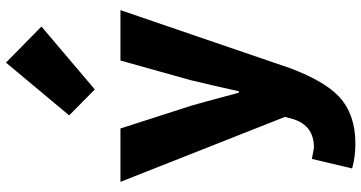

<svg xmlns="http://www.w3.org/2000/svg" viewBox="-304 -689 1212 644"><g transform="rotate(-90 302.0 -367.0)"><path d="M59 208 91 73Q126 80 129 80Q202 80 224 12L232 -17L14 -569H193L269 -333Q274 -318 313 -172H318Q328 -220 355 -333L421 -569H590L395 1Q351 117 299 165Q240 219 143 219Q97 219 59 208ZM237 -741 414 -953 535 -834 324 -655Z"/></g></svg>

Font: Source Han Sans CN Heavy
Style: Bold
Weight: 900
Designer: Ryoko NISHIZUKA (kana & ideographs); Paul D. Hunt (Latin, Greek & Cyrillic); Wenlong ZHANG (bopomofo); Sandoll Communica
Foundry: Adobe Systems Incorporated
Version: Version 1.000;PS 1;hotconv 1.0.78;makeotf.lib2.5.61930